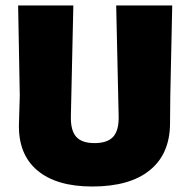

<svg xmlns="http://www.w3.org/2000/svg" viewBox="-20 -667 693 699"><path d="M607 -647 600 -319 599 -216Q598 -106 525 -47Q452 12 316 12Q185 12 115.5 -47Q46 -106 49 -216L52 -319L46 -647H247L238 -243Q237 -192 257.5 -169Q278 -146 324 -146Q371 -146 392 -169Q413 -192 412 -243L403 -647Z"/></svg>

Font: Alegreya Sans SC Black
Style: Regular
Weight: 900
Designer: Juan Pablo del Peral
Foundry: Huerta Tipografica
Version: Version 2.007